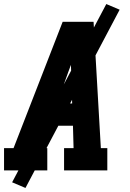

<svg xmlns="http://www.w3.org/2000/svg" viewBox="-21 -843 641 950"><path d="M-1 0V-110H46L289 -735H442L478 -110H510V0H296V-110H343L340 -221H221L181 -110H213V0ZM261 -331H336L331 -490Q331 -498 330.5 -506Q330 -514 330 -522Q327 -514 324 -506Q321 -498 318 -490ZM105 87 39 59 505 -823 571 -795Z"/></svg>

Font: Iosevka Etoile XBdObl
Style: Regular
Weight: 800
Italic angle: -9°
Designer: Belleve Invis
Foundry: Belleve Invis
Version: Version 15.5.2; ttfautohint (v1.8.4)